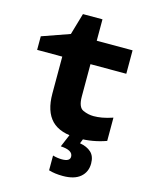

<svg xmlns="http://www.w3.org/2000/svg" viewBox="-133 -765 866 1092"><g transform="rotate(15 300.0 -219.5)"><path d="M375 10Q459 10 537 -18V-155Q501 -143 474.5 -138.5Q448 -134 425 -134Q394 -134 363 -147.5Q332 -161 332 -225V-415H543V-553H332V-679H217L180 -552L18 -495V-415H166V-198Q166 -93 216 -41.5Q266 10 375 10ZM344 240Q412 240 447 210Q482 180 482 130Q482 87 457.5 64.5Q433 42 391 35L406 -3H325L290 80Q362 84 362 122Q362 150 315 150Q289 150 261 142V229Q297 240 344 240Z"/></g></svg>

Font: Noto Sans Mono Extra
Style: Regular
Weight: 800
Designer: Monotype Design Team
Foundry: Monotype Imaging Inc.
Version: Version 1.900